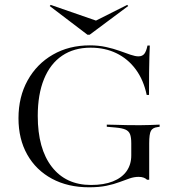

<svg xmlns="http://www.w3.org/2000/svg" viewBox="-20 -772 767 803"><path d="M352.4 11.3Q263.7 11.3 197.2 -24.6Q130.6 -60.5 94 -125.4Q57.3 -190.3 57.3 -277.4Q57.3 -366.9 95.6 -435.9Q133.9 -504.8 201.2 -543.5Q268.5 -582.3 355.6 -582.3Q391.9 -582.3 423.4 -575.4Q454.8 -568.5 480.2 -559.3Q505.6 -550 525.8 -543.1Q546 -536.3 558.9 -536.3Q575 -536.3 583.5 -546.8Q591.9 -557.3 596.8 -581.5H606.5Q605.6 -560.5 604.8 -534.3Q604 -508.1 603.6 -470.6Q603.2 -433.1 603.2 -375H593.5Q580.6 -437.1 548 -481.5Q515.3 -525.8 467.3 -549.2Q419.4 -572.6 358.9 -572.6Q289.5 -572.6 239.9 -539.1Q190.3 -505.6 164.1 -441.5Q137.9 -377.4 137.9 -287.1Q137.9 -150 196.8 -74.2Q255.6 1.6 360.5 1.6Q414.5 1.6 452 -13.3Q489.5 -28.2 509.3 -56Q529 -83.9 529 -121.8V-172.6Q529 -197.6 523.8 -210.9Q518.5 -224.2 504.4 -230.2Q490.3 -236.3 462.9 -238.7L426.6 -241.9V-250.8Q443.5 -250.8 464.1 -250Q484.7 -249.2 508.9 -248.8Q533.1 -248.4 560.5 -248.4H566.9Q587.9 -248.4 607.7 -249.2Q627.4 -250 647.6 -250.8V-241.9L637.9 -240.3Q618.5 -237.9 611.3 -225Q604 -212.1 604 -172.6V-20.2H595.2Q589.5 -25.8 581 -29Q572.6 -32.3 559.7 -32.3Q541.1 -32.3 522.2 -25.8Q503.2 -19.4 479.8 -10.5Q456.5 -1.6 425.8 4.8Q395.2 11.3 352.4 11.3ZM512.1 -751.6 516.1 -746.8 354.8 -626.6H346L187.9 -746.8L191.9 -751.6L396.8 -680.6L362.9 -676.6Z"/></svg>

Font: Playfair 144pt SemiExpanded Light
Style: Regular
Weight: 300
Width: 6
Designer: Claus Eggers Sørensen
Foundry: Claus Eggers Sørensen
Version: Version 2.203